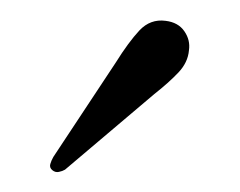

<svg xmlns="http://www.w3.org/2000/svg" viewBox="-20 -686 236 189"><path d="M94 -624.5Q106.5 -644.5 117.2 -656Q128 -667.5 143 -665.5Q155.5 -664 161.5 -655.2Q167.5 -646.5 166 -636.5Q165 -624.5 155.5 -614.5Q146 -604.5 132 -593.5L44 -519Q41.5 -517.5 38 -516.8Q34.5 -516 31.5 -518.5Q28.5 -521 29.5 -524.5Q30.5 -528 32.5 -531.5Z"/></svg>

Font: Fraunces ExtraLight
Style: Regular
Weight: 250
Version: Version 1.000;[b76b70a41]